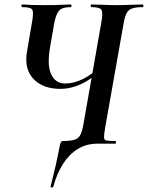

<svg xmlns="http://www.w3.org/2000/svg" viewBox="-20 -645 664 862"><path d="M219 194Q218 198 212 196.5Q206 195 207 193Q222 133 230 98Q238 63 242 42Q246 21 249 6Q252 -5 255 -8.5Q258 -12 264 -12Q298 -12 315.5 -18Q333 -24 341 -40Q349 -56 354 -84L435 -545Q443 -588 435.5 -600.5Q428 -613 391 -613Q387 -613 387 -619Q387 -625 391 -625Q414 -625 443 -623.5Q472 -622 505 -622Q539 -622 568 -623.5Q597 -625 620 -625Q624 -625 624 -619Q624 -613 620 -613Q590 -613 573 -607Q556 -601 548 -585Q540 -569 535 -540L453 -77Q447 -43 447 -29.5Q447 -16 458.5 -14Q470 -12 497 -12Q501 -12 501 -6Q501 0 497 0H418Q368 0 329 24Q290 48 262.5 91.5Q235 135 219 194ZM251 -246Q172 -246 130 -291Q88 -336 101 -412L124 -547Q132 -591 124.5 -602Q117 -613 80 -613Q76 -613 76 -619Q76 -625 80 -625Q92 -625 100.5 -624Q109 -623 126.5 -622.5Q144 -622 182 -622Q231 -622 256 -623.5Q281 -625 297 -625Q301 -625 301 -619Q301 -613 297 -613Q259 -613 245 -597Q231 -581 223 -538L206 -440Q190 -354 209.5 -312Q229 -270 273 -270Q311 -270 353 -290.5Q395 -311 447 -361L454 -350Q396 -292 347.5 -269Q299 -246 251 -246Z"/></svg>

Font: Cormorant
Style: Bold Italic
Weight: 700
Italic angle: -10°
Designer: Christian Thalmann (Catharsis Fonts)
Foundry: Catharsis Fonts
Version: Version 4.000